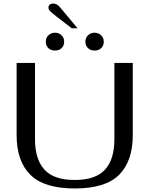

<svg xmlns="http://www.w3.org/2000/svg" viewBox="-20 -1056 845 1086"><path d="M74 -291V-700H178V-268Q178 -156 231 -97Q284 -38 403 -38Q520 -38 573.5 -96Q627 -154 627 -268V-700H731V-291Q731 -145 654 -67.5Q577 10 403 10Q229 10 151.5 -67.5Q74 -145 74 -291ZM299 -963Q273 -983 263.5 -993Q254 -1003 254 -1013Q254 -1024 261.5 -1030Q269 -1036 282 -1036Q303 -1036 321 -1013L419 -896H386ZM239 -820Q239 -842 254 -856.5Q269 -871 291 -871Q313 -871 328 -856.5Q343 -842 343 -820Q343 -798 328.5 -784Q314 -770 291 -770Q268 -770 253.5 -784Q239 -798 239 -820ZM463 -820Q463 -842 478 -856.5Q493 -871 515 -871Q537 -871 552 -856.5Q567 -842 567 -820Q567 -798 552.5 -784Q538 -770 515 -770Q492 -770 477.5 -784Q463 -798 463 -820Z"/></svg>

Font: Fahkwang
Style: Regular
Weight: 400
Version: Version 1.000; ttfautohint (v1.6)